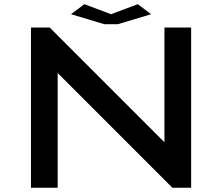

<svg xmlns="http://www.w3.org/2000/svg" viewBox="-20 -879 1040 899"><path d="M250 -537.1V0H125V-750H212.9L750 -212.9V-750H875V0H787.1ZM312.5 -812.5 375 -859.4 500 -812.5 625 -859.4 687.5 -812.5 531.2 -765.6H468.8Z"/></svg>

Font: Xanmono
Style: Regular
Weight: 400
Designer: GGBotNet
Foundry: GGBotNet
Version: 1.00